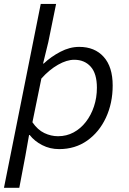

<svg xmlns="http://www.w3.org/2000/svg" viewBox="-25 -732 645 958"><path d="M-5.2 205.1 178.3 -712.4H254.9L216.1 -522.2L189.9 -414.9H193.1Q229.5 -449.2 276.2 -473.6Q322.8 -498.1 370.2 -498.1Q447.6 -498.1 492.4 -448.2Q537.2 -398.4 537.2 -305.4Q537.2 -217.2 503.6 -145Q470 -72.8 410 -30.4Q350 12 270 12Q224.1 12 185.6 -7.9Q147 -27.7 123.2 -58.4H120L101.6 45.7L71.3 205.1ZM264.6 -52.3Q307 -52.3 342.2 -71.3Q377.4 -90.3 403.4 -123.8Q429.4 -157.2 443.9 -201Q458.5 -244.7 458.5 -294.2Q458.5 -364.8 427.6 -399.3Q396.7 -433.8 345.4 -433.8Q308.1 -433.8 264.4 -408.9Q220.7 -384 181.4 -340.1L136.8 -121.9Q163 -83.9 196.3 -68.1Q229.7 -52.3 264.6 -52.3Z"/></svg>

Font: SourceCodeVF
Style: Italic
Weight: 200
Italic angle: -11°
Monospace: yes
Designer: Paul D. Hunt, Teo Tuominen
Foundry: Adobe
Version: Version 1.026;hotconv 1.1.0;makeotfexe 2.6.0